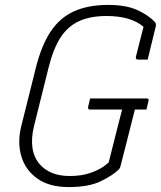

<svg xmlns="http://www.w3.org/2000/svg" viewBox="-20 -740 653 780"><path d="M346 -340H575Q587 -340 583 -329L575 -295H528Q514 -239 498.5 -178.5Q483 -118 469 -63Q467 -56 463 -52Q439 -28 390 -4Q341 20 259 20Q181 20 132.5 -14Q84 -48 67 -104Q50 -160 66 -226L125 -462Q148 -555 185.5 -611.5Q223 -668 280.5 -694Q338 -720 420 -720Q491 -720 536 -700Q581 -680 609 -651Q616 -644 612 -629Q604 -595 596 -564Q588 -533 580 -498H541Q530 -498 532 -509Q540 -541 547.5 -570.5Q555 -600 563 -631Q512 -675 413 -675Q347 -675 301 -654Q255 -633 225.5 -587Q196 -541 177 -464L118 -227Q94 -127 142 -72Q184 -25 263 -25Q311 -25 345.5 -37Q380 -49 400 -63Q420 -77 422 -82Q436 -138 449 -189Q462 -240 476 -295H346Q340 -295 338.5 -298.5Q337 -302 338 -306Q340 -315 342 -323Q344 -331 346 -340Z"/></svg>

Font: Recursive Mn Lnr St Lt
Style: Italic
Weight: 300
Italic angle: -15°
Monospace: yes
Version: Version 1.079;hotconv 1.0.112;makeotfexe 2.5.65598; ttfautoh